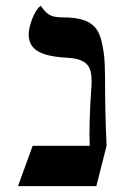

<svg xmlns="http://www.w3.org/2000/svg" viewBox="-20 -637 427 657"><path d="M309.6 0H41.5L91.8 -138.2H287.1Q287.1 -151.4 286.6 -158.9Q286.1 -166.5 286.1 -175.3Q286.1 -218.8 289.1 -281.7Q290 -303.7 291.7 -323.5Q293.5 -343.3 293.5 -360.4Q293.5 -377.9 290.3 -391.8Q287.1 -405.8 278.1 -416Q269 -426.3 252.4 -432.1Q235.8 -438 209.5 -439.5Q172.9 -441.4 147.9 -447.3Q123 -453.1 107.4 -463.1Q91.8 -473.1 85 -487.3Q78.1 -501.5 78.1 -519.5Q78.1 -529.8 81.5 -544.4Q85 -559.1 90.6 -573.5Q96.2 -587.9 103.8 -599.9Q111.3 -611.8 119.6 -617.2Q127.4 -606 134.3 -598.4Q141.1 -590.8 149.2 -586.2Q157.2 -581.5 168 -579.6Q178.7 -577.6 194.3 -577.6Q241.7 -577.6 270 -566.9Q298.3 -556.2 312.5 -533.7Q321.3 -519.5 326.4 -500.2Q331.5 -481 334.5 -459.7Q337.4 -438.5 338.4 -416.7Q339.4 -395 339.4 -376Q339.4 -318.4 340.6 -259Q341.8 -199.7 344.7 -138.2Z"/></svg>

Font: Cardo
Style: Bold
Weight: 700
Designer: David J. Perry
Foundry: David J. Perry
Version: Version 1.0011